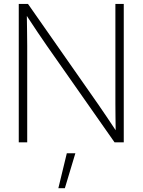

<svg xmlns="http://www.w3.org/2000/svg" viewBox="-20 -748 749 1009"><path d="M78.6 0V-727.5H127L494.6 -201.7Q515.6 -171.4 539.8 -135.5Q564 -99.6 587.9 -63.5Q587.4 -98.6 586.9 -136.2Q586.4 -173.8 586.4 -202.6V-727.5H630.4V0H582L226.1 -507.8Q204.1 -539.1 177.5 -578.9Q150.9 -618.7 121.1 -664.1Q121.6 -617.2 122.3 -578.1Q123 -539.1 123 -508.3V0ZM286.6 241.2 331.1 57.6H376L320.8 241.2Z"/></svg>

Font: Inter Display ExtraLight
Style: Regular
Weight: 200
Designer: Rasmus Andersson
Foundry: rsms
Version: Version 4.000;git-a52131595